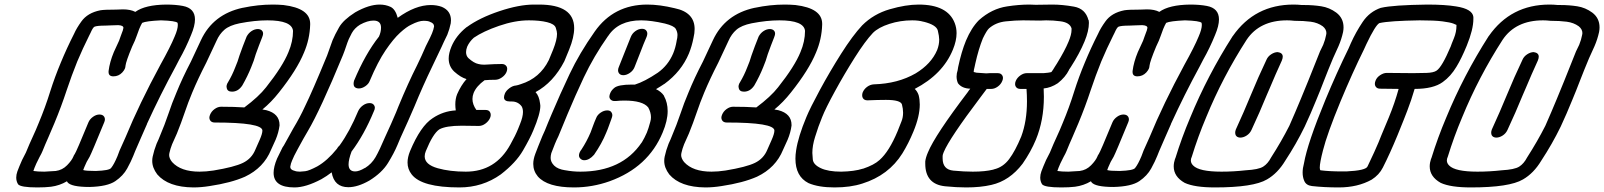

<svg xmlns="http://www.w3.org/2000/svg" viewBox="-20 -820 7018 840"><path d="M174 -69 224 -72Q253 -76 273.5 -97Q294 -118 301 -135Q303 -141 307 -146Q314 -156 367 -285Q373 -299 387 -309Q401 -319 415 -319Q430 -319 436 -309Q439 -304 439 -298Q439 -292 436 -285Q381 -151 372 -134Q358 -112 349 -89Q346 -82 344 -76Q356 -72 399 -72Q458 -74 466 -85Q479 -101 494 -137L503 -161Q516 -189 529 -219Q589 -365 682 -537Q726 -616 744 -660Q758 -692 758 -711Q758 -716 757 -720Q749 -729 684 -731Q619 -728 602 -720Q596 -710 589 -693Q582 -675 578 -663Q574 -651 570 -642L558 -616Q531 -551 529 -532Q529 -526 526 -519Q523 -512 515 -503Q499 -486 476 -486Q455 -486 455 -505V-509Q460 -549 478 -592L501 -642Q504 -649 507 -659Q510 -669 514 -678Q518 -687 519 -694Q520 -696 520 -698Q520 -709 497 -710Q480 -710 466 -709Q452 -708 441 -708Q405 -708 393 -703Q386 -699 376 -676L370 -664Q342 -608 318 -551Q293 -489 272 -426Q248 -353 218 -281Q205 -249 191.5 -219Q178 -189 166 -159Q162 -149 153 -133Q136 -100 131 -86L126 -72Q144 -69 174 -69ZM143 0Q70 0 59 -14Q51 -27 51 -43Q51 -56 56 -70L65 -93Q74 -117 93 -152L96 -159Q109 -191 123 -221Q137 -251 149 -281Q178 -350 200 -421Q220 -484 246 -546Q272 -609 304 -672Q315 -697 336 -726Q363 -764 419 -775Q436 -778 489 -778Q503 -779 518 -779Q551 -779 572 -768Q615 -799 707 -800Q749 -800 780 -794Q833 -784 833 -735Q833 -707 816 -667Q793 -610 764 -559L749 -530Q681 -405 623 -278V-277Q610 -249 597.5 -219Q585 -189 571 -158L563 -138Q554 -115 536.5 -83Q519 -51 484.5 -27.5Q450 -4 372 -2Q291 -2 275 -23L273 -27Q241 -8 203 -3Q178 0 143 0Z M995 -419Q975 -419 972 -435Q971 -438 971 -441Q971 -447 974 -454L978 -461Q996 -491 1009 -525Q1020 -550 1028 -578Q1042 -618 1059 -660Q1067 -675 1080.5 -684Q1094 -693 1109 -693Q1124 -692 1129 -682Q1131 -678 1131 -673Q1131 -667 1128 -660L1127 -657Q1113 -622 1099 -583Q1091 -554 1079 -526Q1063 -486 1040 -446Q1022 -419 995 -419ZM826 0Q716 -1 668 -57Q646 -86 646 -116Q646 -126 648 -135Q654 -163 665 -191L674 -211Q703 -280 717.5 -324Q732 -368 752 -415Q778 -479 815 -550L859 -644Q912 -758 1042 -786H1043Q1109 -800 1173 -800Q1196 -800 1220 -798Q1337 -784 1337 -716V-712Q1335 -648 1310 -590Q1279 -514 1200 -415Q1167 -373 1128 -341L1145 -338Q1203 -323 1203 -273V-271Q1199 -240 1186 -209L1166 -165Q1134 -86 1052 -47Q991 -20 897 -6Q860 0 826 0ZM853 -69Q881 -69 914 -74Q1005 -89 1043 -107.5Q1081 -126 1097 -165L1116 -208Q1128 -235 1128 -249Q1127 -284 919 -284Q905 -284 899 -294Q896 -299 896 -305Q896 -311 899 -318Q905 -333 919 -343Q933 -353 947 -353Q1005 -353 1049 -350Q1112 -397 1144 -438Q1217 -530 1242 -592Q1262 -639 1262 -685Q1257 -731 1150 -731Q1095 -731 1028 -718Q984 -709 962 -690Q940 -671 927 -641L882 -545Q846 -475 821 -415Q803 -372 788 -327.5Q773 -283 754 -236L733 -189Q725 -169 721 -150Q720 -146 720 -142Q720 -127 733 -111Q771 -69 853 -69Z M1268 0Q1177 0 1177 -64Q1177 -90 1192 -126L1216 -175L1222 -184Q1245 -226 1263 -258Q1292 -306 1314 -354Q1346 -419 1411 -577L1435 -644Q1445 -668 1463.5 -700.5Q1482 -733 1534 -766Q1594 -800 1641 -800Q1667 -800 1688.5 -790Q1710 -780 1720 -742Q1797 -798 1865 -798Q1891 -798 1913 -790Q1953 -773 1953 -731Q1953 -725 1952 -718Q1947 -693 1937 -668Q1930 -653 1922 -637L1912 -615Q1892 -572 1872 -531Q1829 -442 1793 -354Q1767 -293 1732 -217L1719 -186Q1704 -150 1677.5 -107Q1651 -64 1596 -30Q1545 -1 1504 -1Q1442 -1 1431 -66Q1409 -49 1386 -36Q1318 0 1268 0ZM1292 -69Q1299 -69 1315.5 -71Q1332 -73 1368 -92Q1412 -117 1454 -169Q1458 -177 1466 -184Q1510 -245 1547 -334Q1554 -349 1568 -359Q1582 -369 1597 -369Q1611 -369 1617 -359Q1620 -354 1620 -349Q1620 -342 1616 -334Q1573 -230 1518 -157Q1505 -122 1505 -101Q1505 -70 1534 -70Q1551 -70 1576 -85H1577Q1606 -103 1623 -132.5Q1640 -162 1665 -221Q1692 -279 1713 -329L1723 -354Q1766 -458 1805 -535Q1825 -576 1843 -618Q1866 -663 1870 -674Q1877 -691 1879 -704V-705Q1879 -718 1862 -724Q1854 -729 1833 -729Q1812 -729 1779 -712Q1759 -703 1730 -676.5Q1701 -650 1667 -600Q1633 -550 1598 -467Q1593 -453 1578.5 -443Q1564 -433 1550 -433Q1535 -433 1529 -443Q1527 -448 1527 -454Q1527 -460 1529 -467Q1578 -584 1638 -660Q1647 -680 1647 -699Q1647 -730 1614 -730Q1588 -730 1555 -712Q1531 -697 1519 -675Q1513 -664 1506 -649Q1500 -635 1494 -616.5Q1488 -598 1480 -578Q1381 -338 1327 -247Q1308 -215 1287 -176L1281 -165Q1265 -136 1258 -118Q1252 -105 1250 -91V-89Q1250 -78 1267 -73H1268Q1277 -69 1292 -69Z M1990 0Q1825 0 1781 -57Q1763 -80 1763 -109Q1763 -132 1774 -159Q1820 -269 1873 -303Q1919 -334 1974 -337Q1972 -351 1972 -363Q1972 -388 1980 -408Q1997 -447 2021 -474Q1996 -481 1967 -507Q1943 -530 1943 -564Q1943 -587 1955 -616Q1975 -664 2021 -701L2023 -702Q2078 -742 2164.5 -771Q2251 -800 2316 -800H2338Q2492 -800 2492 -697Q2492 -657 2470 -603L2449 -552Q2401 -459 2323 -417Q2339 -400 2343 -366Q2344 -362 2344 -357Q2344 -322 2313 -249Q2299 -215 2268 -161.5Q2237 -108 2171 -57Q2091 0 1990 0ZM2018 -69Q2148 -69 2213 -188Q2235 -227 2247 -257L2255 -277Q2268 -309 2268 -330Q2268 -345 2262 -355Q2246 -376 2219 -376H2212Q2185 -376 2185 -394Q2185 -401 2189 -411Q2194 -423 2208.5 -434Q2223 -445 2238 -446Q2245 -447 2259 -452Q2342 -478 2381 -557L2400 -603Q2417 -646 2417 -672Q2417 -682 2411.5 -698.5Q2406 -715 2373.5 -723Q2341 -731 2294 -731Q2233 -731 2163.5 -707Q2094 -683 2053 -655Q2034 -638 2024 -616Q2019 -603 2019 -592Q2019 -576 2029 -566Q2053 -544 2073 -540Q2083 -537 2099 -537Q2146 -540 2176 -540Q2189 -540 2196 -530Q2199 -525 2199 -519Q2199 -513 2196 -505Q2190 -491 2175.5 -481Q2161 -471 2147 -471Q2121 -471 2100 -469Q2064 -443 2052 -413Q2047 -400 2047 -387Q2047 -363 2064 -339H2104Q2119 -339 2124 -329Q2127 -324 2127 -317Q2127 -311 2124 -304Q2118 -290 2104 -279.5Q2090 -269 2075 -269L2000 -270Q1931 -270 1902 -254Q1874 -235 1843 -159Q1838 -147 1838 -136Q1838 -100 1895 -84Q1948 -69 2018 -69Z M2707 -491Q2693 -491 2687 -501Q2684 -506 2684 -512Q2684 -519 2687 -526Q2700 -558 2713 -591.5Q2726 -625 2740 -659Q2746 -674 2760 -684Q2774 -694 2789 -694Q2803 -694 2809 -684Q2812 -679 2812 -673Q2812 -667 2809 -659Q2795 -627 2782.5 -593.5Q2770 -560 2756 -526Q2750 -511 2735.5 -501Q2721 -491 2707 -491ZM2536 -119Q2531 -119 2526 -121Q2513 -128 2513 -140Q2513 -146 2516 -153Q2519 -160 2524 -166Q2547 -201 2564 -241Q2569 -254 2574.5 -269.5Q2580 -285 2588 -303Q2593 -317 2607.5 -327Q2622 -337 2637 -337Q2651 -337 2656 -327Q2659 -322 2659 -316Q2659 -310 2654.5 -298.5Q2650 -287 2644.5 -271Q2639 -255 2632 -239Q2613 -192 2579 -143Q2558 -119 2536 -119ZM2491 0Q2375 0 2333 -48Q2313 -72 2313 -103Q2313 -123 2322 -147Q2332 -174 2353 -225Q2362 -243 2378 -284L2394 -322Q2429 -405 2472 -496Q2515 -587 2582 -682Q2665 -800 2812 -800Q2866 -800 2932 -784Q3019 -766 3019 -693Q3019 -675 3014 -654Q3007 -618 2994 -586Q2961 -507 2887 -453L2885 -452Q2872 -443 2850 -430Q2873 -419 2885 -401V-400Q2901 -371 2901 -334Q2901 -292 2879 -240Q2816 -88 2647 -27Q2571 0 2491 0ZM2519 -69Q2701 -69 2787 -196L2788 -197Q2800 -217 2810 -240Q2817 -257 2825 -287Q2828 -297 2828 -307Q2828 -328 2816 -350Q2792 -380 2712 -380Q2693 -380 2674 -378H2668Q2657 -378 2650 -386Q2646 -391 2646 -397Q2646 -404 2650 -413Q2655 -425 2667 -435Q2684 -450 2745 -450H2758Q2800 -463 2858 -502Q2903 -534 2925 -586Q2935 -610 2940 -639V-640Q2944 -655 2944 -667Q2944 -680 2936.5 -693.5Q2929 -707 2889 -717Q2828 -731 2785 -731Q2686 -731 2641 -663L2640 -662Q2578 -574 2534 -481Q2496 -400 2463 -321L2423 -224Q2415 -208 2408 -191L2392 -150Q2389 -139 2389 -129Q2389 -111 2404.5 -95.5Q2420 -80 2453 -75H2454Q2486 -69 2519 -69Z M3235 -419Q3215 -419 3212 -435Q3211 -438 3211 -441Q3211 -447 3214 -454L3218 -461Q3236 -491 3249 -525Q3260 -550 3268 -578Q3282 -618 3299 -660Q3307 -675 3320.5 -684Q3334 -693 3349 -693Q3364 -692 3369 -682Q3371 -678 3371 -673Q3371 -667 3368 -660L3367 -657Q3353 -622 3339 -583Q3331 -554 3319 -526Q3303 -486 3280 -446Q3262 -419 3235 -419ZM3066 0Q2956 -1 2908 -57Q2886 -86 2886 -116Q2886 -126 2888 -135Q2894 -163 2905 -191L2914 -211Q2943 -280 2957.5 -324Q2972 -368 2992 -415Q3018 -479 3055 -550L3099 -644Q3152 -758 3282 -786H3283Q3349 -800 3413 -800Q3436 -800 3460 -798Q3577 -784 3577 -716V-712Q3575 -648 3550 -590Q3519 -514 3440 -415Q3407 -373 3368 -341L3385 -338Q3443 -323 3443 -273V-271Q3439 -240 3426 -209L3406 -165Q3374 -86 3292 -47Q3231 -20 3137 -6Q3100 0 3066 0ZM3093 -69Q3121 -69 3154 -74Q3245 -89 3283 -107.5Q3321 -126 3337 -165L3356 -208Q3368 -235 3368 -249Q3367 -284 3159 -284Q3145 -284 3139 -294Q3136 -299 3136 -305Q3136 -311 3139 -318Q3145 -333 3159 -343Q3173 -353 3187 -353Q3245 -353 3289 -350Q3352 -397 3384 -438Q3457 -530 3482 -592Q3502 -639 3502 -685Q3497 -731 3390 -731Q3335 -731 3268 -718Q3224 -709 3202 -690Q3180 -671 3167 -641L3122 -545Q3086 -475 3061 -415Q3043 -372 3028 -327.5Q3013 -283 2994 -236L2973 -189Q2965 -169 2961 -150Q2960 -146 2960 -142Q2960 -127 2973 -111Q3011 -69 3093 -69Z M3631 0Q3561 0 3517 -19Q3460 -48 3460 -126Q3460 -143 3463 -162Q3472 -222 3508 -308Q3524 -347 3567 -426.5Q3610 -506 3660 -585Q3710 -664 3752 -709Q3802 -759 3872.5 -779.5Q3943 -800 3999 -800Q4126 -800 4157 -719Q4165 -698 4165 -675Q4165 -642 4149 -603Q4105 -495 3982 -431Q3993 -421 3999 -404Q4004 -385 4004 -363Q4004 -311 3976 -244Q3955 -193 3928 -149Q3868 -53 3753 -17Q3701 0 3631 0ZM3660 -69Q3717 -70 3755 -82H3756Q3804 -98 3828 -120Q3870 -157 3907 -246Q3911 -256 3924 -289Q3931 -306 3931 -327Q3931 -344 3926 -363Q3920 -383 3856 -383Q3822 -383 3775 -381Q3761 -381 3755 -391Q3752 -396 3752 -403Q3752 -409 3754 -415Q3760 -430 3773.5 -440Q3787 -450 3803 -451Q3908 -454 3986 -499Q4054 -540 4080 -601Q4089 -624 4089 -647Q4089 -661 4083 -686Q4077 -711 4021 -725H4020Q3999 -731 3971 -731Q3919 -731 3871 -715.5Q3823 -700 3799 -676Q3765 -640 3719.5 -568Q3674 -496 3633 -421Q3592 -346 3577 -308Q3560 -267 3546 -221Q3534 -183 3534 -151Q3534 -145 3536 -122.5Q3538 -100 3570.5 -84.5Q3603 -69 3660 -69Z M4236 -69Q4290 -69 4326 -78Q4327 -78 4328 -79Q4368 -88 4395 -124Q4422 -160 4448 -223Q4473 -290 4473 -377Q4473 -403 4471 -431H4444Q4430 -431 4424 -441Q4421 -446 4421 -452Q4421 -459 4424 -466Q4430 -480 4444 -490Q4458 -500 4472 -500H4546Q4570 -502 4577 -504L4580 -505Q4587 -514 4595 -528Q4599 -534 4604 -542Q4639 -599 4655 -638Q4668 -669 4668 -689V-696Q4660 -722 4618 -727Q4589 -731 4557 -731L4530 -730L4456 -731Q4423 -731 4380 -726.5Q4337 -722 4307 -696Q4297 -687 4280 -652Q4261 -605 4247 -542L4244 -528Q4240 -513 4240 -507V-505L4252 -502L4295 -499Q4303 -499 4310 -500H4345Q4359 -500 4365 -490Q4368 -485 4368 -479Q4368 -473 4365 -466Q4359 -451 4345 -441Q4331 -431 4317 -431H4297Q4286 -416 4270 -395Q4134 -215 4109 -155Q4104 -143 4104 -138V-127Q4104 -78 4151 -73.5Q4198 -69 4236 -69ZM4207 0Q4165 0 4115 -5Q4028 -14 4028 -104V-114Q4030 -131 4040 -154Q4071 -229 4214 -417Q4219 -425 4225 -432Q4188 -433 4171 -456Q4165 -470 4165 -485Q4165 -499 4170 -514V-515L4172 -527Q4186 -593 4206 -642Q4230 -699 4263 -732Q4319 -782 4386 -792Q4437 -800 4484 -800L4511 -799L4584 -800Q4628 -800 4678.5 -791Q4729 -782 4742 -732H4743Q4744 -726 4744 -720Q4744 -685 4725 -639Q4703 -586 4665 -527Q4661 -520 4657 -515V-514Q4641 -482 4608 -456Q4578 -436 4546 -433Q4547 -415 4547 -397Q4547 -294 4512 -209Q4490 -156 4454 -104Q4397 -29 4317 -11Q4270 0 4207 0Z M4654 -69 4704 -72Q4733 -76 4753.5 -97Q4774 -118 4781 -135Q4783 -141 4787 -146Q4794 -156 4847 -285Q4853 -299 4867 -309Q4881 -319 4895 -319Q4910 -319 4916 -309Q4919 -304 4919 -298Q4919 -292 4916 -285Q4861 -151 4852 -134Q4838 -112 4829 -89Q4826 -82 4824 -76Q4836 -72 4879 -72Q4938 -74 4946 -85Q4959 -101 4974 -137L4983 -161Q4996 -189 5009 -219Q5069 -365 5162 -537Q5206 -616 5224 -660Q5238 -692 5238 -711Q5238 -716 5237 -720Q5229 -729 5164 -731Q5099 -728 5082 -720Q5076 -710 5069 -693Q5062 -675 5058 -663Q5054 -651 5050 -642L5038 -616Q5011 -551 5009 -532Q5009 -526 5006 -519Q5003 -512 4995 -503Q4979 -486 4956 -486Q4935 -486 4935 -505V-509Q4940 -549 4958 -592L4981 -642Q4984 -649 4987 -659Q4990 -669 4994 -678Q4998 -687 4999 -694Q5000 -696 5000 -698Q5000 -709 4977 -710Q4960 -710 4946 -709Q4932 -708 4921 -708Q4885 -708 4873 -703Q4866 -699 4856 -676L4850 -664Q4822 -608 4798 -551Q4773 -489 4752 -426Q4728 -353 4698 -281Q4685 -249 4671.5 -219Q4658 -189 4646 -159Q4642 -149 4633 -133Q4616 -100 4611 -86L4606 -72Q4624 -69 4654 -69ZM4623 0Q4550 0 4539 -14Q4531 -27 4531 -43Q4531 -56 4536 -70L4545 -93Q4554 -117 4573 -152L4576 -159Q4589 -191 4603 -221Q4617 -251 4629 -281Q4658 -350 4680 -421Q4700 -484 4726 -546Q4752 -609 4784 -672Q4795 -697 4816 -726Q4843 -764 4899 -775Q4916 -778 4969 -778Q4983 -779 4998 -779Q5031 -779 5052 -768Q5095 -799 5187 -800Q5229 -800 5260 -794Q5313 -784 5313 -735Q5313 -707 5296 -667Q5273 -610 5244 -559L5229 -530Q5161 -405 5103 -278V-277Q5090 -249 5077.5 -219Q5065 -189 5051 -158L5043 -138Q5034 -115 5016.5 -83Q4999 -51 4964.5 -27.5Q4930 -4 4852 -2Q4771 -2 4755 -23L4753 -27Q4721 -8 4683 -3Q4658 0 4623 0Z M5406 -218H5405Q5391 -219 5386 -229Q5384 -234 5384 -240Q5384 -245 5386 -251L5387 -254Q5422 -330 5453 -405.5Q5484 -481 5521 -559Q5527 -573 5541.5 -582.5Q5556 -592 5570 -592Q5592 -589 5592 -572Q5592 -565 5588 -555Q5560 -494 5535 -434L5522 -404Q5491 -328 5455 -251Q5448 -236 5434 -227Q5420 -218 5406 -218ZM5295 0Q5206 0 5163 -20Q5115 -47 5115 -92Q5115 -108 5121 -126L5122 -127Q5150 -218 5187 -305Q5263 -490 5373 -662L5374 -663Q5470 -800 5639 -800Q5657 -800 5676 -798H5688Q5725 -798 5760.5 -792.5Q5796 -787 5826 -765Q5858 -741 5858 -700Q5858 -691 5856 -680Q5849 -648 5836 -618L5812 -565Q5791 -515 5772 -466Q5756 -424 5738 -381Q5715 -324 5688 -266Q5651 -190 5603 -117Q5570 -62 5523 -35Q5464 0 5295 0ZM5324 -69Q5377 -69 5430 -75Q5486 -78 5506.5 -91Q5527 -104 5541 -131Q5586 -201 5621 -270Q5647 -329 5671 -387L5703 -465Q5722 -514 5755 -595L5769 -624Q5778 -646 5782 -668Q5783 -672 5783 -675Q5783 -692 5767 -705Q5745 -721 5714.5 -725Q5684 -729 5643 -729Q5626 -731 5611 -731Q5491 -731 5434 -646Q5329 -483 5257 -307Q5221 -222 5194 -134Q5190 -126 5190 -118Q5190 -106 5200 -96Q5226 -69 5324 -69Z M5837 0Q5773 0 5720 -6Q5694 -9 5686 -29Q5679 -45 5679 -65Q5679 -84 5685 -106Q5700 -193 5779 -384Q5827 -500 5880 -608Q5885 -619 5890 -631Q5912 -680 5942 -724.5Q5972 -769 6022 -786H6023Q6075 -798 6224 -800Q6302 -800 6350 -792Q6422 -781 6426 -746V-737Q6426 -691 6397 -620Q6374 -564 6352 -528Q6327 -486 6292 -461Q6251 -431 6169 -431Q6154 -380 6137 -336Q6127 -309 6094 -228Q6061 -148 6030 -87Q6014 -55 5981 -34Q5920 0 5837 0ZM5870 -70Q5956 -74 5963 -92Q5997 -163 6011 -197L6023 -227L6056 -306Q6082 -369 6099 -431L6018 -432Q6004 -432 5998 -442Q5995 -447 5995 -453Q5995 -460 5998 -467Q6003 -481 6018 -491Q6033 -501 6047 -501L6162 -500L6221 -501Q6252 -502 6265 -511Q6289 -527 6327 -617Q6329 -624 6341 -653Q6352 -680 6352 -707V-711Q6351 -712 6338 -717Q6325 -722 6291 -726.5Q6257 -731 6191 -731Q6059 -729 6015 -719Q5998 -711 5958 -627L5947 -603Q5897 -502 5845 -377Q5786 -234 5768 -162Q5754 -108 5754 -87Q5754 -78 5757 -75Q5796 -70 5851 -70Z M6526 -218H6525Q6511 -219 6506 -229Q6504 -234 6504 -240Q6504 -245 6506 -251L6507 -254Q6542 -330 6573 -405.5Q6604 -481 6641 -559Q6647 -573 6661.5 -582.5Q6676 -592 6690 -592Q6712 -589 6712 -572Q6712 -565 6708 -555Q6680 -494 6655 -434L6642 -404Q6611 -328 6575 -251Q6568 -236 6554 -227Q6540 -218 6526 -218ZM6415 0Q6326 0 6283 -20Q6235 -47 6235 -92Q6235 -108 6241 -126L6242 -127Q6270 -218 6307 -305Q6383 -490 6493 -662L6494 -663Q6590 -800 6759 -800Q6777 -800 6796 -798H6808Q6845 -798 6880.5 -792.5Q6916 -787 6946 -765Q6978 -741 6978 -700Q6978 -691 6976 -680Q6969 -648 6956 -618L6932 -565Q6911 -515 6892 -466Q6876 -424 6858 -381Q6835 -324 6808 -266Q6771 -190 6723 -117Q6690 -62 6643 -35Q6584 0 6415 0ZM6444 -69Q6497 -69 6550 -75Q6606 -78 6626.5 -91Q6647 -104 6661 -131Q6706 -201 6741 -270Q6767 -329 6791 -387L6823 -465Q6842 -514 6875 -595L6889 -624Q6898 -646 6902 -668Q6903 -672 6903 -675Q6903 -692 6887 -705Q6865 -721 6834.5 -725Q6804 -729 6763 -729Q6746 -731 6731 -731Q6611 -731 6554 -646Q6449 -483 6377 -307Q6341 -222 6314 -134Q6310 -126 6310 -118Q6310 -106 6320 -96Q6346 -69 6444 -69Z"/></svg>

Font: Bubblez Graffiti
Style: Italic
Weight: 400
Italic angle: -22.5°
Designer: GGBotNet
Foundry: GGBotNet
Version: 1.00